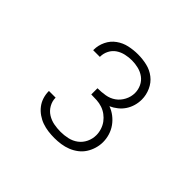

<svg xmlns="http://www.w3.org/2000/svg" viewBox="-126 -1006 853 853"><g transform="rotate(45 300.0 -580.0)"><path d="M302 -317Q282 -317 262.5 -319.5Q243 -322 224.5 -328.5Q206 -335 189.5 -346.5Q173 -358 161 -373.5Q149 -389 143 -408Q137 -427 137 -447Q137 -447 137 -447Q137 -447 137 -448H179Q179 -448 179 -447.5Q179 -447 179 -447Q179 -426 190 -406.5Q201 -387 219.5 -375.5Q238 -364 259 -360Q280 -356 302 -356Q324 -356 346.5 -361Q369 -366 387 -379.5Q405 -393 415 -414Q425 -435 425 -458Q425 -475 419.5 -492Q414 -509 404 -522.5Q394 -536 380 -546.5Q366 -557 349.5 -562.5Q333 -568 316 -569Q299 -570 281 -570V-609Q305 -609 329 -613Q353 -617 372 -630.5Q391 -644 402.5 -666Q414 -688 414 -712Q414 -733 405 -752Q396 -771 379.5 -783Q363 -795 342.5 -800Q322 -805 302 -805Q282 -805 262 -800.5Q242 -796 225.5 -785Q209 -774 199.5 -755.5Q190 -737 190 -717Q190 -717 190 -716.5Q190 -716 190 -715H148Q148 -716 148 -716.5Q148 -717 148 -718Q148 -746 160.5 -772Q173 -798 196 -814.5Q219 -831 246.5 -837Q274 -843 302 -843Q331 -843 359 -836.5Q387 -830 409.5 -812.5Q432 -795 444 -768Q456 -741 456 -713Q456 -693 450.5 -674Q445 -655 434.5 -639Q424 -623 408.5 -610.5Q393 -598 375 -590Q395 -583 412.5 -569.5Q430 -556 442.5 -538.5Q455 -521 461.5 -500Q468 -479 468 -457Q468 -437 462 -417Q456 -397 445 -380Q434 -363 417.5 -350.5Q401 -338 382 -330.5Q363 -323 342.5 -320Q322 -317 302 -317Z"/></g></svg>

Font: Iosevka Slab XLtEx
Style: Regular
Weight: 200
Width: 7
Monospace: yes
Designer: Belleve Invis
Foundry: Belleve Invis
Version: Version 11.1.0; ttfautohint (v1.8.3)